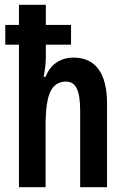

<svg xmlns="http://www.w3.org/2000/svg" viewBox="-20 -780 524 800"><path d="M171 -760V-676H276V-594H171V-543Q171 -508 162 -460H170Q185 -499 215.5 -519.5Q246 -540 286 -540Q356 -540 391 -491Q426 -442 426 -349V0H314V-320Q314 -382 300 -411Q286 -440 255 -440Q210 -440 190 -398.5Q170 -357 170 -256V0H59V-594H2V-676H59V-760Z"/></svg>

Font: Noto Sans Thai Looped ExtraCondensed SemiBold
Style: Regular
Weight: 600
Width: 2
Designer: Sasikarn Vongin, Ben Mitchell
Foundry: The Fontpad Ltd
Version: Version 1.001; ttfautohint (v1.8.4.7-5d5b)